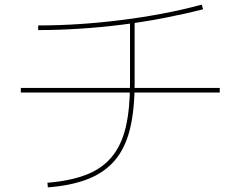

<svg xmlns="http://www.w3.org/2000/svg" viewBox="-20 -780 1040 830"><path d="M185 10Q284 2 352.5 -24.5Q421 -51 463 -101.5Q505 -152 523.5 -230Q542 -308 542 -420V-690H562V-420Q562 -305 542 -223Q522 -141 477.5 -88Q433 -35 361.5 -6.5Q290 22 187 30ZM70 -380V-400H930V-380ZM145 -670Q233 -670 324 -676Q415 -682 506 -693.5Q597 -705 684 -721.5Q771 -738 852 -760L858 -740Q776 -719 688 -702Q600 -685 509 -673.5Q418 -662 326 -656Q234 -650 145 -650Z"/></svg>

Font: M PLUS 1 Code Thin
Style: Regular
Weight: 250
Designer: Coji Morishita
Foundry: UNDERFOREST DESIGN
Version: Version 1.002